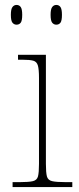

<svg xmlns="http://www.w3.org/2000/svg" viewBox="-20 -758 320 778"><path d="M31 0V-20H61Q97 -20 113.5 -24Q130 -28 134 -43.5Q138 -59 138 -94V-442Q138 -477 133.5 -492.5Q129 -508 115 -512Q101 -516 71 -516H53V-536H166V-94Q166 -59 170 -43.5Q174 -28 191 -24Q208 -20 245 -20H273V0ZM208 -658Q198 -658 191.5 -666Q185 -674 185 -698Q185 -721 191.5 -729.5Q198 -738 208 -738Q219 -738 225 -729.5Q231 -721 231 -698Q231 -674 225 -666Q219 -658 208 -658ZM47 -658Q37 -658 30.5 -666Q24 -674 24 -698Q24 -721 30.5 -729.5Q37 -738 47 -738Q58 -738 64 -729.5Q70 -721 70 -698Q70 -674 64 -666Q58 -658 47 -658Z"/></svg>

Font: Noto Serif Tamil Thin
Style: Regular
Weight: 100
Designer: Indian Type Foundry, Tom Grace, and the Monotype Design Team
Foundry: Monotype Imaging Inc.
Version: Version 2.004; ttfautohint (v1.8.4.7-5d5b)